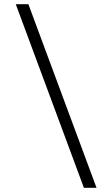

<svg xmlns="http://www.w3.org/2000/svg" viewBox="-20 -751 479 913"><path d="M379 142 55 -731H115L439 142Z"/></svg>

Font: Arima Thin Light
Style: Regular
Weight: 300
Version: Version 1.100